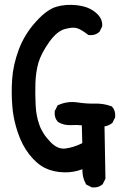

<svg xmlns="http://www.w3.org/2000/svg" viewBox="-20 -771 540 810"><path d="M365.7 18.6 346.2 8.8 343.8 7.3 342.3 4.9Q326.7 -22.5 327.6 -57.1Q290 -43 251.5 -43.9Q228 -44.4 207.5 -49.1Q187 -53.7 169.4 -62.5Q134.3 -80.1 103.5 -119.6Q73.2 -158.2 55.2 -211.9Q49.3 -229.5 44.7 -247.3Q40 -265.1 36.9 -283.4Q33.7 -301.8 32.2 -320.3Q27.3 -376 31.2 -436Q35.2 -497.1 59.1 -561.5Q83.5 -626.5 130.4 -678.2Q137.2 -686 143.8 -692.6Q150.4 -699.2 156.7 -705.1Q163.1 -710.9 169.4 -715.8Q175.8 -720.7 181.9 -724.9Q188 -729 194.1 -732.4Q200.2 -735.8 206.3 -738.5Q212.4 -741.2 218.8 -742.7Q238.3 -748.5 260 -750Q281.7 -751.5 304.7 -749Q320.3 -747.1 334.2 -743.4Q348.1 -739.7 360.1 -733.6Q372.1 -727.5 382.3 -719.2Q413.6 -693.8 411.1 -661.6V-659.7L410.2 -657.7L400.4 -638.2L399.4 -636.2L397.9 -635.3Q381.3 -620.6 355.5 -623L352.5 -623.5L350.6 -625Q324.2 -645.5 305.7 -651.9Q302.7 -652.8 299.6 -653.3Q296.4 -653.8 292.7 -654.1Q289.1 -654.3 284.7 -654.1Q280.3 -653.8 275.4 -653.1Q270.5 -652.3 264.9 -651.1Q259.3 -649.9 253.4 -648.4Q219.7 -639.2 187 -592.8Q170.4 -569.3 159.2 -547.6Q147.9 -525.9 142.1 -506.3Q130.9 -466.3 129.4 -420.4Q127.9 -374 130.4 -327.6Q131.3 -304.7 135.3 -283.9Q139.2 -263.2 146 -244.6Q148.9 -235.4 153.6 -226.3Q158.2 -217.3 163.8 -208.3Q169.4 -199.2 176.5 -190.4Q183.6 -181.6 191.9 -172.9Q222.7 -140.1 255.9 -144.5Q290.5 -148.9 327.1 -167L325.2 -242.2Q304.2 -244.6 281.2 -243.2Q249.5 -241.2 225.1 -256.3L224.1 -257.3L223.1 -258.3Q208.5 -274.9 210.9 -300.8V-302.7L211.9 -304.2L221.7 -323.7L223.1 -326.7L226.6 -328.1Q265.1 -345.2 307.1 -338.9Q345.2 -333 379.4 -334Q416.5 -335 449.7 -322.8L452.1 -321.8L453.6 -319.8Q468.3 -303.2 465.8 -277.3V-275.4L464.8 -273.9L455.1 -254.4L454.1 -252.4L452.1 -251Q438 -240.2 420.9 -237.8L424.8 -19.5V-17.1L423.8 -15.1L414.1 4.4L413.1 6.3L411.6 7.3Q395 22 369.1 19.5H367.2Z"/></svg>

Font: NaikaiFont
Style: Bold
Weight: 700
Version: Version 1.89